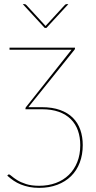

<svg xmlns="http://www.w3.org/2000/svg" viewBox="-20 -720 462 927"><path d="M15 0ZM342 -485Q342 -482.5 339 -479L117 -202.5H181.5Q232.5 -202.5 270 -189Q307.5 -175.5 331.8 -151.2Q356 -127 367.8 -93.2Q379.5 -59.5 379.5 -19.5Q379.5 27 365 65.2Q350.5 103.5 323 130.5Q295.5 157.5 256.5 172.2Q217.5 187 169 187Q143.5 187 121.8 182.8Q100 178.5 81.2 171Q62.5 163.5 46.2 152.5Q30 141.5 15 128L18 125Q21 122 22.5 122Q27 122 36.5 130.5Q46 139 62.8 149.5Q79.5 160 105.5 168.5Q131.5 177 169 177Q213 177 249.5 163.5Q286 150 312.2 124.5Q338.5 99 353 62.8Q367.5 26.5 367.5 -19Q367.5 -58 356.2 -89.8Q345 -121.5 322 -144.5Q299 -167.5 264.2 -180Q229.5 -192.5 182.5 -192.5H103V-196.5Q103 -200.5 106 -203.5L325.5 -480H26V-490H342ZM204 -585H196L90 -700H99Q103 -700 107 -696L197 -598L200 -594.5L203 -598L293 -696Q297 -700 301 -700H310Z"/></svg>

Font: Lato Hairline
Style: Regular
Weight: 100
Designer: Lukasz Dziedzic
Foundry: tyPoland Lukasz Dziedzic
Version: Version 2.007; 2014-02-27